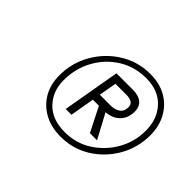

<svg xmlns="http://www.w3.org/2000/svg" viewBox="-91 -862 685 685"><g transform="rotate(45 252.0 -519.5)"><path d="M265 -327Q217 -327 181.5 -346.5Q146 -366 126.5 -400Q107 -434 107 -479Q107 -542 137.5 -595Q168 -648 219.5 -680Q271 -712 333 -712Q381 -712 415.5 -692Q450 -672 469 -637Q488 -602 488 -557Q488 -495 458 -442.5Q428 -390 377.5 -358.5Q327 -327 265 -327ZM330 -410 278 -513H311L366 -410ZM264 -349Q321 -349 366.5 -378.5Q412 -408 438.5 -455Q465 -502 465 -557Q465 -616 430 -653.5Q395 -691 334 -691Q275 -691 229 -662Q183 -633 156.5 -584.5Q130 -536 130 -477Q130 -422 165 -385.5Q200 -349 264 -349ZM208 -410 246 -628H329Q358 -628 373.5 -615Q389 -602 389 -578Q389 -543 367 -522.5Q345 -502 307 -502H253L237 -410ZM258 -532H314Q333 -532 347.5 -541.5Q362 -551 362 -573Q362 -587 352 -593Q342 -599 326 -599H270Z"/></g></svg>

Font: DM Sans 10pt Thin
Style: Italic
Weight: 250
Italic angle: -10°
Version: Version 4.004;gftools[0.9.30]